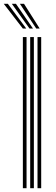

<svg xmlns="http://www.w3.org/2000/svg" viewBox="-63 -996 296 1016"><path d="M135.5 0V-800H155V0ZM58 0V-800H77.5V0ZM96.8 0V-800H116.2V0ZM57.8 -845 -43.2 -976H-21.5L76 -845ZM93.2 -845 -0.5 -976H21.2L111.5 -845ZM128.8 -845 42.2 -976H64L147 -845Z"/></svg>

Font: Big Shoulders Inline Text SemiBold
Style: Regular
Weight: 600
Designer: Patric King
Foundry: XO Type Co
Version: Version 1.000